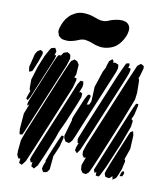

<svg xmlns="http://www.w3.org/2000/svg" viewBox="-98 -1002 937 1092"><g transform="rotate(10 370.0 -456.5)"><path d="M177 -632 105 -459 80 -398 68 -379 59 -386 61 -397 75 -435 72 -433 68 -446V-498L92 -576L119 -642L142 -684L150 -694L166 -698L171 -699L174 -694L181 -681L178 -670L174 -656L177 -659L184 -657L183 -652ZM674 -528 669 -488 620 -361 525 -130 499 -69 483 -35 467 -22 462 -23 448 -25 443 -32 436 -42 434 -68 451 -115 447 -114 439 -112 435 -119 429 -128V-149L442 -187L470 -254L610 -591L645 -672L650 -681L661 -689L667 -694L677 -689L685 -684L686 -670L673 -624L667 -610L670 -609L673 -597ZM405 -418 402 -412 404 -413 417 -415 420 -421 426 -434 428 -463 430 -519 461 -613 475 -640 476 -648 486 -678 503 -692 511 -682 509 -674V-673L514 -674L522 -675L532 -671L541 -667L542 -658L543 -647L537 -626L391 -274L370 -222L358 -196L342 -179L336 -181L321 -184L317 -192L311 -202L309 -216L336 -310V-312L335 -317L342 -337L385 -440L399 -466L407 -471L417 -466V-459ZM252 -611 112 -274 79 -195 72 -181 64 -180H57L55 -188L53 -211L60 -300L87 -370L81 -356L71 -348V-363L76 -378L93 -420L174 -615L189 -649L196 -660L209 -664L206 -655L218 -673L223 -680L239 -685L244 -687L256 -680L262 -675L264 -664L265 -653ZM598 -598 450 -241 413 -155 401 -137 396 -130 390 -137 383 -145 386 -162 396 -189 390 -188 389 -196 387 -210 390 -220 425 -307 548 -604 579 -672 585 -682 595 -684 603 -685 604 -675 600 -658 605 -659 613 -658 614 -648 610 -630ZM89 -602 72 -561 65 -546 48 -540 47 -545 44 -567 63 -644 74 -662 83 -668 91 -673 100 -668 106 -664V-650ZM309 -494 157 -127 119 -37 104 -17 98 -11 90 -15 82 -19 83 -25 85 -43 86 -44H82H73L69 -52L64 -63V-87L70 -148L89 -201L215 -507L253 -598L267 -629L273 -641L291 -653L298 -650L308 -645L311 -640L319 -627L315 -571L307 -552L320 -550L321 -539ZM351 -409 303 -294 275 -234 261 -193 222 -97 190 -24 176 -8 170 -2 163 -7 154 -12V-18L156 -34V-36L153 -35L147 -33L144 -41L140 -49L144 -64L180 -153L300 -441L330 -515L341 -533L346 -540L352 -539H361L362 -533L364 -522L362 -507L349 -472L356 -477L367 -470V-462L366 -448ZM673 -331 634 -226 574 -83 547 -29 540 -21 529 -23H524V-29V-45L515 -37L513 -42L508 -54L511 -62L542 -138L641 -379L668 -443L677 -461L679 -466H692V-455L680 -402L668 -375L671 -373L677 -368V-360ZM664 -85 646 -41 639 -29 621 -17V-23L618 -36L619 -38L609 -28L600 -22L584 -25L579 -26L577 -31L572 -44L576 -59L595 -109L654 -252L668 -286L675 -301L689 -309L691 -304L695 -285L691 -207L668 -141L673 -142L674 -130ZM260 -12 247 5 232 8 227 9 223 4 216 -9 219 -25 230 -54 228 -58 232 -68 242 -95 277 -179 289 -205 294 -214H300L306 -212V-201L293 -150L266 -87L267 -85ZM658 -44 662 -59 666 -69 674 -77 681 -66 679 -59 674 -46ZM338 -772Q334 -773 329 -773.5Q324 -774 320 -773Q309 -772 299 -768Q289 -764 279 -760Q264 -755 248 -752Q232 -749 216 -752Q212 -752 206 -753.5Q200 -755 196 -757Q194 -758 191.5 -760.5Q189 -763 187 -764Q186 -766 183.5 -767Q181 -768 180 -770Q179 -772 178 -775Q177 -778 177 -781Q176 -783 174.5 -786Q173 -789 173 -791Q172 -797 173 -804.5Q174 -812 176 -818Q182 -837 191 -854.5Q200 -872 214 -886Q221 -894 229.5 -899.5Q238 -905 247 -910Q270 -923 300.5 -921.5Q331 -920 353 -912Q368 -907 383.5 -901.5Q399 -896 415 -897Q426 -897 436 -901Q446 -905 456 -909Q472 -914 488 -917Q504 -920 521 -919Q525 -918 531 -917Q537 -916 542 -914Q562 -904 566 -882Q567 -878 566.5 -874Q566 -870 566 -866Q565 -858 562.5 -849Q560 -840 557 -833Q549 -815 538 -799.5Q527 -784 512 -772Q490 -756 461 -750.5Q432 -745 410 -751Q392 -754 375 -761.5Q358 -769 338 -772Z"/></g></svg>

Font: Rubik Marker Hatch
Style: Regular
Weight: 400
Designer: Hubert and Fischer, NaN
Foundry: Hubert & Fischer, NaN
Version: Version 2.200